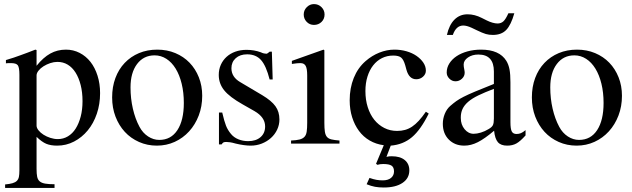

<svg xmlns="http://www.w3.org/2000/svg" viewBox="-20 -703 3095 940"><path d="M9 -409Q30 -415 47.5 -421Q65 -427 81.5 -433Q98 -439 115.5 -445.5Q133 -452 153 -460L159 -458V-381Q192 -422 226.5 -441Q261 -460 303 -460Q339 -460 370 -444Q401 -428 423 -400Q445 -372 457.5 -332.5Q470 -293 470 -247Q470 -193 454 -146Q438 -99 409.5 -64.5Q381 -30 342.5 -10Q304 10 260 10Q228 10 206.5 1Q185 -8 159 -33V124Q159 148 162 162.5Q165 177 174.5 185Q184 193 201.5 196Q219 199 247 199V217H5V200Q27 198 41 194Q55 190 62.5 182.5Q70 175 72.5 163Q75 151 75 131V-337Q75 -372 67.5 -383Q60 -394 34 -394Q27 -394 21.5 -394Q16 -394 9 -393ZM159 -88Q159 -77 168.5 -65Q178 -53 193 -43.5Q208 -34 226.5 -28Q245 -22 263 -22Q290 -22 312.5 -35.5Q335 -49 350.5 -73.5Q366 -98 375 -132Q384 -166 384 -208Q384 -251 375 -286.5Q366 -322 350 -347.5Q334 -373 311.5 -386.5Q289 -400 261 -400Q244 -400 226 -394Q208 -388 193 -378.5Q178 -369 168.5 -357Q159 -345 159 -334Z M750 -460Q798 -460 838.5 -443Q879 -426 908 -396Q937 -366 953.5 -324.5Q970 -283 970 -234Q970 -182 953 -137.5Q936 -93 906 -60Q876 -27 835.5 -8.5Q795 10 748 10Q701 10 660.5 -8Q620 -26 591 -57.5Q562 -89 545.5 -132Q529 -175 529 -226Q529 -278 545 -321Q561 -364 590.5 -395Q620 -426 660.5 -443Q701 -460 750 -460ZM737 -432Q683 -432 651 -389.5Q619 -347 619 -275Q619 -221 630.5 -171Q642 -121 663 -82Q679 -52 705 -35Q731 -18 760 -18Q817 -18 848.5 -66Q880 -114 880 -199Q880 -250 869.5 -293Q859 -336 840 -367Q821 -398 794.5 -415Q768 -432 737 -432Z M1300 -314Q1283 -381 1258 -409Q1233 -437 1190 -437Q1155 -437 1134 -418Q1113 -399 1113 -369Q1113 -326 1156 -301L1264 -237Q1309 -210 1328.5 -183Q1348 -156 1348 -118Q1348 -92 1337 -68.5Q1326 -45 1306.5 -27.5Q1287 -10 1261.5 0Q1236 10 1207 10Q1193 10 1174 7.5Q1155 5 1134 0Q1117 -5 1106 -6.5Q1095 -8 1088 -8Q1079 -8 1074.5 -6Q1070 -4 1065 4H1052V-152H1068Q1078 -109 1086.5 -87.5Q1095 -66 1111 -47Q1125 -30 1147 -21Q1169 -12 1195 -12Q1233 -12 1255.5 -31.5Q1278 -51 1278 -84Q1278 -129 1226 -159L1168 -192Q1104 -228 1077.5 -261Q1051 -294 1051 -336Q1051 -363 1061 -385.5Q1071 -408 1089 -424.5Q1107 -441 1132 -450Q1157 -459 1187 -459Q1224 -459 1257 -447Q1265 -443 1272 -441.5Q1279 -440 1284 -440Q1287 -440 1289 -441.5Q1291 -443 1298 -448L1300 -450H1311L1315 -314Z M1568 -457V-102Q1568 -75 1570.5 -58.5Q1573 -42 1580.5 -33Q1588 -24 1602.5 -20.5Q1617 -17 1642 -15V0H1405V-15Q1431 -16 1446.5 -20Q1462 -24 1470.5 -33Q1479 -42 1481.5 -58.5Q1484 -75 1484 -102V-334Q1484 -367 1476.5 -380.5Q1469 -394 1451 -394Q1435 -394 1417 -391L1409 -390V-405L1564 -460ZM1517 -683Q1539 -683 1554 -668Q1569 -653 1569 -632Q1569 -610 1554 -595.5Q1539 -581 1517 -581Q1496 -581 1481.5 -596Q1467 -611 1467 -632Q1467 -653 1482 -668Q1497 -683 1517 -683Z M1872 65Q1880 63 1885 62.5Q1890 62 1898 62Q1939 62 1961.5 80.5Q1984 99 1984 131Q1984 170 1950.5 192.5Q1917 215 1859 215Q1835 215 1816 211.5Q1797 208 1775 199L1789 168Q1809 175 1823.5 177.5Q1838 180 1854 180Q1880 180 1894.5 168Q1909 156 1909 136Q1909 116 1897 108Q1885 100 1856 100Q1839 100 1828 104L1821 99L1859 8Q1821 3 1790 -15Q1759 -33 1737.5 -62Q1716 -91 1704 -129Q1692 -167 1692 -212Q1692 -272 1712 -321.5Q1732 -371 1770 -404Q1801 -431 1837.5 -445.5Q1874 -460 1911 -460Q1942 -460 1970 -452Q1998 -444 2019 -429.5Q2040 -415 2052.5 -396.5Q2065 -378 2065 -357Q2065 -340 2051 -327.5Q2037 -315 2018 -315Q1983 -315 1970 -361L1964 -383Q1956 -411 1944 -421Q1932 -431 1905 -431Q1875 -431 1850 -418.5Q1825 -406 1807 -383Q1789 -360 1779 -328Q1769 -296 1769 -257Q1769 -214 1780.5 -178Q1792 -142 1812.5 -116.5Q1833 -91 1861.5 -76.5Q1890 -62 1924 -62Q1945 -62 1963 -67Q1981 -72 1997.5 -83Q2014 -94 2030.5 -112Q2047 -130 2065 -156L2079 -147Q2040 -68 1997 -31.5Q1954 5 1893 10Z M2553 -40Q2527 -11 2508 -0.5Q2489 10 2463 10Q2432 10 2417.5 -7Q2403 -24 2399 -63Q2353 -24 2319.5 -7Q2286 10 2253 10Q2207 10 2177.5 -19.5Q2148 -49 2148 -97Q2148 -122 2157.5 -145.5Q2167 -169 2184 -184Q2200 -198 2214 -208Q2228 -218 2249.5 -229Q2271 -240 2305.5 -254.5Q2340 -269 2398 -292V-353Q2398 -436 2322 -436Q2292 -436 2271 -421.5Q2250 -407 2250 -387Q2250 -376 2253 -363Q2254 -358 2254.5 -354Q2255 -350 2255 -347Q2255 -330 2241.5 -317.5Q2228 -305 2210 -305Q2193 -305 2180 -318Q2167 -331 2167 -348Q2167 -372 2180 -392.5Q2193 -413 2215.5 -428Q2238 -443 2269 -451.5Q2300 -460 2335 -460Q2425 -460 2459 -405Q2470 -387 2474.5 -363Q2479 -339 2479 -300V-105Q2479 -72 2485.5 -59.5Q2492 -47 2509 -47Q2520 -47 2530 -51Q2540 -55 2553 -66ZM2398 -268Q2353 -251 2322 -236Q2291 -221 2272 -204.5Q2253 -188 2244.5 -169.5Q2236 -151 2236 -129V-125Q2236 -93 2254.5 -70.5Q2273 -48 2299 -48Q2315 -48 2334.5 -54Q2354 -60 2372 -71Q2388 -80 2393 -90Q2398 -100 2398 -123ZM2498 -638Q2482 -581 2458.5 -556.5Q2435 -532 2393 -532Q2374 -532 2358.5 -536.5Q2343 -541 2312 -556L2289 -567Q2265 -578 2248 -578Q2213 -578 2197 -532H2168Q2179 -581 2205 -607Q2231 -633 2269 -633Q2304 -633 2339 -615L2363 -603Q2377 -596 2391 -592Q2405 -588 2416 -588Q2433 -588 2444.5 -598.5Q2456 -609 2469 -638Z M2805 -460Q2853 -460 2893.5 -443Q2934 -426 2963 -396Q2992 -366 3008.5 -324.5Q3025 -283 3025 -234Q3025 -182 3008 -137.5Q2991 -93 2961 -60Q2931 -27 2890.5 -8.5Q2850 10 2803 10Q2756 10 2715.5 -8Q2675 -26 2646 -57.5Q2617 -89 2600.5 -132Q2584 -175 2584 -226Q2584 -278 2600 -321Q2616 -364 2645.5 -395Q2675 -426 2715.5 -443Q2756 -460 2805 -460ZM2792 -432Q2738 -432 2706 -389.5Q2674 -347 2674 -275Q2674 -221 2685.5 -171Q2697 -121 2718 -82Q2734 -52 2760 -35Q2786 -18 2815 -18Q2872 -18 2903.5 -66Q2935 -114 2935 -199Q2935 -250 2924.5 -293Q2914 -336 2895 -367Q2876 -398 2849.5 -415Q2823 -432 2792 -432Z"/></svg>

Font: Klingon pIqaD Mandel
Style: Regular
Weight: 400
Width: 0
Designer: Mike Neff (qa'vaj)
Foundry: Mike Neff and Michael Everson
Version: Version 2.003